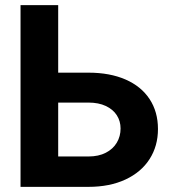

<svg xmlns="http://www.w3.org/2000/svg" viewBox="-20 -727 670 747"><path d="M594.6 -225Q594.6 -159.1 562 -108.1Q529.4 -57.2 468.2 -28.6Q406.9 0 324 0H59.9V-707H206.4V-118.2H324Q363.7 -118.2 391.8 -132.8Q420 -147.4 434.5 -172.1Q449.1 -196.8 449.1 -227Q449.1 -255.6 434.5 -278.5Q420 -301.3 391.8 -314.6Q363.7 -327.9 324 -327.9H154.2V-444.3H324Q407.3 -444.3 468.4 -417.7Q529.4 -391 562 -341.5Q594.6 -291.9 594.6 -225Z"/></svg>

Font: Pretendard Std Variable
Style: Regular
Weight: 400
Designer: Base glyphs from Inter by Rasmus Andersson; Hangeul glyphs from Noto Sans CJK(Source Han Sans) by Jang Soo-young and Kan
Foundry: Kil Hyung-jin
Version: Version 1.309;Glyphs 3.2 (3225)